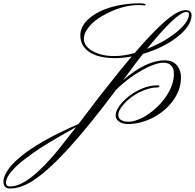

<svg xmlns="http://www.w3.org/2000/svg" viewBox="-410 -736 1158 1141"><path d="M527.3 -229Q537.6 -229 537.6 -222.4Q537.6 -215.8 517.1 -215.8Q496.6 -215.8 469.7 -208Q442.9 -200.2 417.5 -187.3Q392.1 -174.3 369.4 -157.5Q346.7 -140.6 330.1 -122.1Q293 -82 293 -52.7Q293 -26.9 322.8 -16.6Q334 -12.7 355.7 -12.7Q377.4 -12.7 408.2 -24.2Q439 -35.6 469.2 -55.9Q499.5 -76.2 527.3 -103.5Q555.2 -130.9 576.7 -162.6Q623.5 -231.9 623.5 -298.3Q623.5 -342.8 590.3 -358.4Q579.1 -363.3 558.6 -363.3Q538.1 -363.3 504.4 -351.6Q470.7 -339.8 433.1 -318.4Q351.6 -272.5 280.3 -203.1Q-39.6 226.1 -213.9 337.4Q-287.1 384.3 -349.6 384.3Q-371.1 384.3 -380.4 373.3Q-389.6 362.3 -389.6 340.3Q-389.6 318.4 -368.2 281.7Q-346.7 245.1 -294.9 201.2Q-180.7 103.5 56.6 1L183.6 -166Q318.4 -337.4 372.6 -400.4Q320.8 -390.6 271.7 -390.6Q222.7 -390.6 185.1 -399.9Q147.5 -409.2 121.1 -426.8Q67.4 -462.9 67.4 -525.9Q67.4 -580.1 118.2 -625Q192.4 -689.9 328.6 -710Q371.6 -716.3 413.6 -716.3Q455.6 -716.3 455.6 -708Q455.6 -704.1 449.2 -704.1L414.1 -706.1Q312 -706.1 202.1 -643.6Q133.8 -605 103.5 -554.7Q88.4 -529.8 88.4 -505.9Q88.4 -481.9 102.8 -463.4Q117.2 -444.8 141.6 -431.6Q194.3 -402.8 269 -402.8Q324.7 -402.8 390.1 -420.9Q569.8 -629.4 650.9 -665Q675.3 -675.8 692.6 -675.8Q710 -675.8 719.2 -667.2Q728.5 -658.7 728.5 -646.5Q728.5 -582.5 642.6 -515.6Q559.1 -450.7 439.9 -416L395.5 -358.9L321.8 -259.3Q457.5 -377.4 568.8 -377.4Q620.1 -377.4 645.5 -342.8Q665.5 -314.9 665.5 -276.6Q665.5 -238.3 653.3 -203.9Q641.1 -169.4 619.1 -138.9Q597.2 -108.4 567.4 -82.8Q537.6 -57.1 502.4 -38.6Q427.7 1 349.6 1Q313 1 293 -16.6Q277.3 -30.3 277.3 -48.8Q277.3 -67.4 287.4 -86.9Q297.4 -106.4 314.9 -126.2Q332.5 -146 356.2 -164.6Q379.9 -183.1 407.7 -197.3Q468.8 -229 527.3 -229ZM712.9 -651.9Q712.9 -665 697.5 -665Q682.1 -665 659.9 -650.1Q637.7 -635.3 608.4 -607.4Q549.3 -551.3 463.4 -445.3Q565.4 -485.8 637.7 -543.9Q712.9 -605 712.9 -651.9ZM-349.1 372.1Q-242.7 372.1 -63 153.3L42.5 19Q-145.5 124 -210.4 170.9Q-275.4 217.8 -306.6 246.3Q-337.9 274.9 -356.2 301.5Q-374.5 328.1 -374.5 350.1Q-374.5 372.1 -349.1 372.1Z"/></svg>

Font: Pinyon Script
Style: Regular
Weight: 400
Designer: Nicole Fally
Foundry: Nicole Fally
Version: Version 1.005